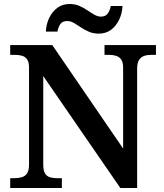

<svg xmlns="http://www.w3.org/2000/svg" viewBox="-20 -939 820 959"><path d="M31 0V-49H52Q73 -49 89.5 -54Q106 -59 115.5 -73.5Q125 -88 125 -117V-601Q125 -629 115.5 -642.5Q106 -656 90 -660.5Q74 -665 56 -665H31V-714H241L595 -197V-601Q595 -628 585.5 -641.5Q576 -655 560.5 -660Q545 -665 526 -665H502V-714H759V-665H735Q715 -665 699.5 -659.5Q684 -654 674.5 -639.5Q665 -625 665 -597V0H581L196 -559V-117Q196 -88 204.5 -73.5Q213 -59 228.5 -54Q244 -49 264 -49H289V0ZM473 -771Q446 -771 424 -780.5Q402 -790 383.5 -802.5Q365 -815 348.5 -824.5Q332 -834 316 -834Q291 -834 280.5 -817.5Q270 -801 267 -781H209Q211 -819 226 -850Q241 -881 266.5 -900Q292 -919 328 -919Q355 -919 376.5 -909.5Q398 -900 416.5 -887.5Q435 -875 451.5 -865.5Q468 -856 484 -856Q508 -856 519 -872.5Q530 -889 533 -909H592Q590 -872 575 -840.5Q560 -809 534.5 -790Q509 -771 473 -771Z"/></svg>

Font: Noto Rashi Hebrew SemiBold
Style: Regular
Weight: 600
Version: Version 1.006